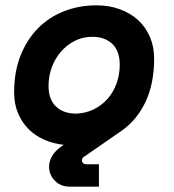

<svg xmlns="http://www.w3.org/2000/svg" viewBox="-20 -530 652 720"><path d="M558 -310Q558 -216 525.5 -147.5Q493 -79 435 -39L295 58Q287 63 287 72Q287 77 291.5 81.5Q296 86 304 86H351V170H243Q207 170 185.5 147.5Q164 125 164 95Q164 76 174 57.5Q184 39 205 23L219 13Q180 9 146 -6Q112 -21 87 -46Q62 -71 47.5 -105.5Q33 -140 33 -184Q33 -261 57 -321.5Q81 -382 122.5 -424Q164 -466 220.5 -488Q277 -510 342 -510Q389 -510 429 -495.5Q469 -481 497.5 -455Q526 -429 542 -392Q558 -355 558 -310ZM265 -104Q301 -105 331.5 -120Q362 -135 383.5 -159.5Q405 -184 417 -217Q429 -250 429 -287Q429 -339 401 -365.5Q373 -392 326 -392Q290 -392 260 -376.5Q230 -361 208 -335.5Q186 -310 174 -277Q162 -244 162 -208Q162 -157 190 -130.5Q218 -104 265 -104Z"/></svg>

Font: Space Mono
Style: Bold Italic
Weight: 700
Italic angle: -12°
Monospace: yes
Designer: Colophon Foundry / Benjamin Critton
Foundry: Colophon Foundry
Version: Version 1.000;PS 1.000;hotconv 1.0.81;makeotf.lib2.5.63406